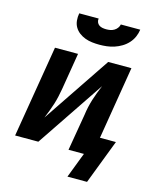

<svg xmlns="http://www.w3.org/2000/svg" viewBox="-130 -837 860 1070"><g transform="rotate(15 300.0 -302.0)"><path d="M345 -610Q324 -610 303 -612.5Q282 -615 263 -622Q244 -629 228 -641Q212 -653 202 -670Q192 -687 190 -708Q188 -729 192 -750H304Q302 -739 306 -729Q310 -719 318.5 -713Q327 -707 338 -705Q349 -703 360 -703Q372 -703 383 -705Q394 -707 404.5 -713Q415 -719 422.5 -729Q430 -739 432 -750H544Q541 -728 532 -707.5Q523 -687 507.5 -670Q492 -653 472 -641Q452 -629 430.5 -622Q409 -615 387.5 -612.5Q366 -610 345 -610ZM477 146H364L411 23L420 0H331L367 -212Q370 -235 375 -257.5Q380 -280 387 -302.5Q394 -325 402.5 -347Q411 -369 420 -391L157 0H23L111 -530H244L209 -318Q205 -295 200 -272.5Q195 -250 188 -227.5Q181 -205 172.5 -183Q164 -161 155 -139L418 -530H552L483 -110H575Z"/></g></svg>

Font: Iosevka Curly XBdExObl
Style: Regular
Weight: 800
Width: 7
Italic angle: -9°
Monospace: yes
Designer: Belleve Invis
Foundry: Belleve Invis
Version: Version 11.1.0; ttfautohint (v1.8.3)